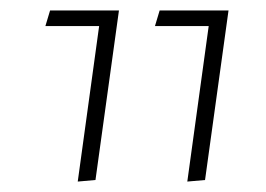

<svg xmlns="http://www.w3.org/2000/svg" viewBox="-20 -580 510 368"><path d="M380 -530H277L286 -560H418L373 -235L339 -232ZM170 -530H67L76 -560H208L163 -235L129 -232Z"/></svg>

Font: FiraGO UltraLight
Style: Italic
Weight: 200
Italic angle: -8°
Designer: bBox Type GmbH
Foundry: bBox Type GmbH
Version: Version 1.001